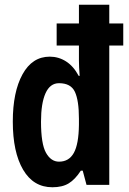

<svg xmlns="http://www.w3.org/2000/svg" viewBox="-20 -873 544 810"><path d="M201 -83Q121 -83 77.5 -157Q34 -231 34 -360Q34 -485 75 -559.5Q116 -634 190 -634Q227 -634 258.5 -614Q290 -594 312 -553H316Q313 -593 313 -617Q313 -641 313 -648V-681H219V-774H313V-853H441V-774H500V-681H441V-93H345L329 -153H321Q297 -116 270 -99.5Q243 -83 201 -83ZM229 -191Q271 -191 291.5 -228Q312 -265 313 -346V-372Q313 -449 296 -485.5Q279 -522 229 -522Q191 -522 172 -479.5Q153 -437 153 -360Q153 -266 174 -228.5Q195 -191 229 -191Z"/></svg>

Font: Noto Sans Kannada UI ExtraCondensed
Style: Bold
Weight: 700
Width: 2
Designer: Jelle Bosma - Monotype Design Team
Foundry: Monotype Imaging Inc.
Version: Version 2.005; ttfautohint (v1.8.4.7-5d5b)